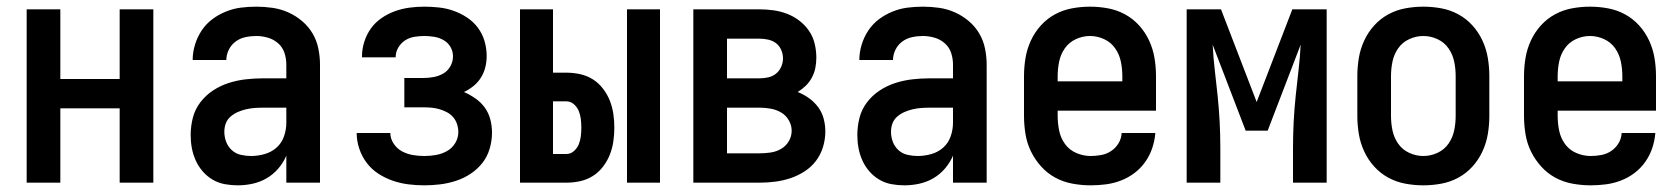

<svg xmlns="http://www.w3.org/2000/svg" viewBox="-20 -548 5040 576"><path d="M60 0V-520H161V-311H339V-520H440V0H339V-223H161V0Z M693 8Q674 8 654.5 4.5Q635 1 618 -9Q601 -19 588 -34Q575 -49 567 -67Q559 -85 555.5 -104Q552 -123 552 -143Q552 -169 558.5 -194.5Q565 -220 581 -241Q597 -262 619 -276.5Q641 -291 666 -299Q691 -307 717 -310Q743 -313 769 -313H839V-354Q839 -372 833.5 -389Q828 -406 814.5 -418Q801 -430 783.5 -435Q766 -440 749 -440Q732 -440 716 -436.5Q700 -433 687 -423.5Q674 -414 666.5 -399Q659 -384 659 -368Q659 -368 659 -368Q659 -368 659 -368H558Q558 -368 558 -368Q558 -368 558 -368Q558 -391 565 -414Q572 -437 585 -456.5Q598 -476 616.5 -490Q635 -504 657 -513Q679 -522 702 -525Q725 -528 749 -528Q773 -528 797.5 -524.5Q822 -521 844.5 -511Q867 -501 886 -485Q905 -469 917.5 -448Q930 -427 935 -402.5Q940 -378 940 -354V0H839V-81Q830 -60 815 -42.5Q800 -25 780.5 -13.5Q761 -2 738.5 3Q716 8 693 8ZM733 -80Q754 -80 774.5 -86Q795 -92 810 -105.5Q825 -119 832 -139Q839 -159 839 -180V-225H769Q756 -225 743 -224Q730 -223 717.5 -220Q705 -217 693.5 -212Q682 -207 672 -198.5Q662 -190 657.5 -178Q653 -166 653 -153Q653 -137 658.5 -122.5Q664 -108 675.5 -97.5Q687 -87 702.5 -83.5Q718 -80 733 -80Z M1253 8Q1229 8 1205 5Q1181 2 1158 -6Q1135 -14 1115 -27Q1095 -40 1080.5 -59Q1066 -78 1058 -101.5Q1050 -125 1050 -149Q1050 -149 1050 -149Q1050 -149 1050 -149H1151Q1151 -149 1151 -149Q1151 -149 1151 -149Q1151 -132 1161 -117Q1171 -102 1186 -94Q1201 -86 1218 -83Q1235 -80 1253 -80Q1270 -80 1287.5 -83Q1305 -86 1320.5 -94.5Q1336 -103 1345.5 -118.5Q1355 -134 1355 -152Q1355 -164 1351 -176Q1347 -188 1339 -197Q1331 -206 1320.5 -211.5Q1310 -217 1298 -220.5Q1286 -224 1274 -225Q1262 -226 1250 -226H1193V-314H1250Q1266 -314 1281.5 -317Q1297 -320 1310 -327.5Q1323 -335 1331 -349Q1339 -363 1339 -379Q1339 -394 1331.5 -407Q1324 -420 1311 -427.5Q1298 -435 1283 -437.5Q1268 -440 1253 -440Q1238 -440 1223 -437.5Q1208 -435 1195.5 -427Q1183 -419 1175 -405.5Q1167 -392 1167 -377Q1167 -377 1167 -376.5Q1167 -376 1167 -376H1066Q1066 -377 1066 -377.5Q1066 -378 1066 -379Q1066 -401 1073 -423Q1080 -445 1093 -463Q1106 -481 1125 -494Q1144 -507 1165 -514.5Q1186 -522 1208 -525Q1230 -528 1253 -528Q1275 -528 1297.5 -525.5Q1320 -523 1341 -515.5Q1362 -508 1381 -495.5Q1400 -483 1413.5 -465Q1427 -447 1433.5 -425Q1440 -403 1440 -380Q1440 -363 1436 -346.5Q1432 -330 1423 -315.5Q1414 -301 1400.5 -290Q1387 -279 1372 -272Q1390 -264 1406.5 -252.5Q1423 -241 1434.5 -225Q1446 -209 1451 -189.5Q1456 -170 1456 -150Q1456 -126 1449 -102Q1442 -78 1427 -59Q1412 -40 1391.5 -26.5Q1371 -13 1348 -5.5Q1325 2 1301 5Q1277 8 1253 8Z M1861 0V-520H1960V0ZM1540 0V-520H1639V-330H1679Q1700 -330 1720.5 -325.5Q1741 -321 1758.5 -310Q1776 -299 1789 -282Q1802 -265 1809.5 -246Q1817 -227 1820 -206.5Q1823 -186 1823 -165Q1823 -144 1820 -123.5Q1817 -103 1809.5 -84Q1802 -65 1789 -48Q1776 -31 1758.5 -20Q1741 -9 1720.5 -4.5Q1700 0 1679 0ZM1679 -86Q1692 -86 1702 -95Q1712 -104 1716.5 -115.5Q1721 -127 1722.5 -139.5Q1724 -152 1724 -165Q1724 -178 1722.5 -190.5Q1721 -203 1716.5 -214.5Q1712 -226 1702 -235Q1692 -244 1679 -244H1639V-86Z M2060 0V-520H2259Q2280 -520 2301 -517Q2322 -514 2341.5 -506.5Q2361 -499 2378 -486Q2395 -473 2407 -455.5Q2419 -438 2424 -417Q2429 -396 2429 -375Q2429 -359 2426 -344Q2423 -329 2415.5 -315Q2408 -301 2397 -290.5Q2386 -280 2373 -272Q2391 -265 2407 -253.5Q2423 -242 2434.5 -226.5Q2446 -211 2451 -192Q2456 -173 2456 -154Q2456 -130 2449 -107Q2442 -84 2428 -65.5Q2414 -47 2394 -34Q2374 -21 2351.5 -13.5Q2329 -6 2305.5 -3Q2282 0 2259 0ZM2161 -313H2259Q2272 -313 2285 -316Q2298 -319 2308 -327Q2318 -335 2323.5 -347.5Q2329 -360 2329 -373Q2329 -386 2323.5 -398.5Q2318 -411 2308 -418.5Q2298 -426 2285 -429Q2272 -432 2259 -432H2161ZM2161 -88H2259Q2275 -88 2292 -90.5Q2309 -93 2323.5 -101.5Q2338 -110 2346.5 -124.5Q2355 -139 2355 -156Q2355 -172 2346.5 -187Q2338 -202 2323.5 -210.5Q2309 -219 2292 -222Q2275 -225 2259 -225H2161Z M2693 8Q2674 8 2654.5 4.5Q2635 1 2618 -9Q2601 -19 2588 -34Q2575 -49 2567 -67Q2559 -85 2555.5 -104Q2552 -123 2552 -143Q2552 -169 2558.5 -194.5Q2565 -220 2581 -241Q2597 -262 2619 -276.5Q2641 -291 2666 -299Q2691 -307 2717 -310Q2743 -313 2769 -313H2839V-354Q2839 -372 2833.5 -389Q2828 -406 2814.5 -418Q2801 -430 2783.5 -435Q2766 -440 2749 -440Q2732 -440 2716 -436.5Q2700 -433 2687 -423.5Q2674 -414 2666.5 -399Q2659 -384 2659 -368Q2659 -368 2659 -368Q2659 -368 2659 -368H2558Q2558 -368 2558 -368Q2558 -368 2558 -368Q2558 -391 2565 -414Q2572 -437 2585 -456.5Q2598 -476 2616.5 -490Q2635 -504 2657 -513Q2679 -522 2702 -525Q2725 -528 2749 -528Q2773 -528 2797.5 -524.5Q2822 -521 2844.5 -511Q2867 -501 2886 -485Q2905 -469 2917.5 -448Q2930 -427 2935 -402.5Q2940 -378 2940 -354V0H2839V-81Q2830 -60 2815 -42.5Q2800 -25 2780.5 -13.5Q2761 -2 2738.5 3Q2716 8 2693 8ZM2733 -80Q2754 -80 2774.5 -86Q2795 -92 2810 -105.5Q2825 -119 2832 -139Q2839 -159 2839 -180V-225H2769Q2756 -225 2743 -224Q2730 -223 2717.5 -220Q2705 -217 2693.5 -212Q2682 -207 2672 -198.5Q2662 -190 2657.5 -178Q2653 -166 2653 -153Q2653 -137 2658.5 -122.5Q2664 -108 2675.5 -97.5Q2687 -87 2702.5 -83.5Q2718 -80 2733 -80Z M3252 8Q3225 8 3197.5 3Q3170 -2 3146 -15Q3122 -28 3103.5 -48.5Q3085 -69 3073 -93.5Q3061 -118 3056.5 -145.5Q3052 -173 3052 -200V-320Q3052 -347 3056.5 -374Q3061 -401 3072.5 -426Q3084 -451 3102.5 -471.5Q3121 -492 3145 -505Q3169 -518 3196 -523Q3223 -528 3250 -528Q3277 -528 3304 -523Q3331 -518 3355 -505Q3379 -492 3397.5 -471.5Q3416 -451 3427.5 -426Q3439 -401 3443.5 -374Q3448 -347 3448 -320V-216H3153V-200Q3153 -178 3157.5 -156Q3162 -134 3175 -116Q3188 -98 3209 -89Q3230 -80 3252 -80Q3268 -80 3284 -83Q3300 -86 3313.5 -95Q3327 -104 3335.5 -118Q3344 -132 3345 -149H3446Q3444 -125 3436.5 -103Q3429 -81 3415.5 -62Q3402 -43 3383.5 -29Q3365 -15 3343 -6.5Q3321 2 3298 5Q3275 8 3252 8ZM3347 -304V-320Q3347 -342 3342.5 -363.5Q3338 -385 3325.5 -403Q3313 -421 3292.5 -430.5Q3272 -440 3250 -440Q3228 -440 3207.5 -430.5Q3187 -421 3174.5 -403Q3162 -385 3157.5 -363.5Q3153 -342 3153 -320V-304Z M3540 0V-520H3643L3750 -242L3857 -520H3960V0H3859V-104Q3859 -143 3861 -182Q3863 -221 3867 -259.5Q3871 -298 3875.5 -336.5Q3880 -375 3882 -414L3783 -156H3717L3618 -414Q3620 -375 3624.5 -336.5Q3629 -298 3633 -259.5Q3637 -221 3639 -182Q3641 -143 3641 -104V0Z M4250 8Q4223 8 4196 3Q4169 -2 4145 -15Q4121 -28 4102.5 -48.5Q4084 -69 4072.5 -94Q4061 -119 4056.5 -146Q4052 -173 4052 -200V-320Q4052 -347 4056.5 -374Q4061 -401 4072.5 -426Q4084 -451 4102.5 -471.5Q4121 -492 4145 -505Q4169 -518 4196 -523Q4223 -528 4250 -528Q4277 -528 4304 -523Q4331 -518 4355 -505Q4379 -492 4397.5 -471.5Q4416 -451 4427.5 -426Q4439 -401 4443.5 -374Q4448 -347 4448 -320V-200Q4448 -173 4443.5 -146Q4439 -119 4427.5 -94Q4416 -69 4397.5 -48.5Q4379 -28 4355 -15Q4331 -2 4304 3Q4277 8 4250 8ZM4250 -80Q4272 -80 4292.5 -89.5Q4313 -99 4325.5 -117Q4338 -135 4342.5 -156.5Q4347 -178 4347 -200V-320Q4347 -342 4342.5 -363.5Q4338 -385 4325.5 -403Q4313 -421 4292.5 -430.5Q4272 -440 4250 -440Q4228 -440 4207.5 -430.5Q4187 -421 4174.5 -403Q4162 -385 4157.5 -363.5Q4153 -342 4153 -320V-200Q4153 -178 4157.5 -156.5Q4162 -135 4174.5 -117Q4187 -99 4207.5 -89.5Q4228 -80 4250 -80Z M4752 8Q4725 8 4697.5 3Q4670 -2 4646 -15Q4622 -28 4603.5 -48.5Q4585 -69 4573 -93.5Q4561 -118 4556.5 -145.5Q4552 -173 4552 -200V-320Q4552 -347 4556.5 -374Q4561 -401 4572.5 -426Q4584 -451 4602.5 -471.5Q4621 -492 4645 -505Q4669 -518 4696 -523Q4723 -528 4750 -528Q4777 -528 4804 -523Q4831 -518 4855 -505Q4879 -492 4897.5 -471.5Q4916 -451 4927.5 -426Q4939 -401 4943.5 -374Q4948 -347 4948 -320V-216H4653V-200Q4653 -178 4657.5 -156Q4662 -134 4675 -116Q4688 -98 4709 -89Q4730 -80 4752 -80Q4768 -80 4784 -83Q4800 -86 4813.5 -95Q4827 -104 4835.5 -118Q4844 -132 4845 -149H4946Q4944 -125 4936.5 -103Q4929 -81 4915.5 -62Q4902 -43 4883.5 -29Q4865 -15 4843 -6.5Q4821 2 4798 5Q4775 8 4752 8ZM4847 -304V-320Q4847 -342 4842.5 -363.5Q4838 -385 4825.5 -403Q4813 -421 4792.5 -430.5Q4772 -440 4750 -440Q4728 -440 4707.5 -430.5Q4687 -421 4674.5 -403Q4662 -385 4657.5 -363.5Q4653 -342 4653 -320V-304Z"/></svg>

Font: Iosevka SS04 Semibold
Style: Regular
Weight: 600
Monospace: yes
Designer: Belleve Invis
Foundry: Belleve Invis
Version: Version 19.0.0; ttfautohint (v1.8.4)